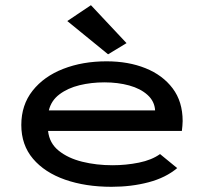

<svg xmlns="http://www.w3.org/2000/svg" viewBox="-20 -709 790 739"><path d="M409 10Q309 10 230.5 -17.5Q152 -45 107 -98Q62 -151 62 -228Q62 -305 105.5 -360Q149 -415 223.5 -444Q298 -473 390 -473Q474 -473 540 -446.5Q606 -420 644.5 -369Q683 -318 683 -243Q683 -234 682 -224Q681 -214 680 -205H165Q170 -158 206 -129Q242 -100 296.5 -86.5Q351 -73 413 -73Q465 -73 514.5 -83Q564 -93 596 -116L662 -62Q618 -25 552 -7.5Q486 10 409 10ZM168 -284H577Q575 -319 548 -343.5Q521 -368 477.5 -380Q434 -392 382 -392Q331 -392 286 -381Q241 -370 209 -346Q177 -322 168 -284ZM396 -500 239 -628 330 -689 467 -543Z"/></svg>

Font: Inconsolata ExtraExpanded SemiBold
Style: Regular
Weight: 600
Width: 8
Monospace: yes
Designer: Raph Levien, Cyreal, Brenton Simpson
Foundry: Raph Levien, Cyreal, Google
Version: Version 3.001; ttfautohint (v1.8.2.53-6de2)